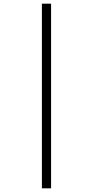

<svg xmlns="http://www.w3.org/2000/svg" viewBox="-20 -782 507 1045"><path d="M208 -762H258V243H208Z"/></svg>

Font: Noto Sans Thai Looped UI Narrow Light
Style: Regular
Weight: 300
Width: 4
Designer: Cadson Demak Team
Foundry: Cadson Demak Co., Ltd.
Version: Version 1.000